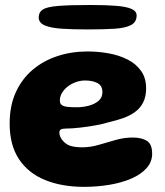

<svg xmlns="http://www.w3.org/2000/svg" viewBox="-20 -692 647 754"><path d="M309.9 41.8Q222.8 41.8 156.9 14.9Q91 -12 54.4 -67.2Q17.9 -122.4 17.9 -206.8Q17.9 -276.4 41.8 -329.1Q65.8 -381.9 107.9 -417.7Q150.1 -453.5 205.5 -471.7Q260.9 -489.9 323.6 -489.9Q366.2 -489.9 407.2 -482.4Q448.1 -475 481.3 -458.1Q514.5 -441.2 534.1 -413.4Q553.8 -385.6 553.8 -345.2Q553.8 -312.4 542.2 -289.8Q530.8 -267.2 510.6 -252.5Q490.4 -237.8 464.2 -228.4Q438 -219.1 408.6 -212.4Q387.4 -205.6 355.9 -199.9Q324.4 -194.1 293.1 -190.7Q261.8 -187.2 240.6 -187.2Q225.4 -187.2 219.2 -183.7Q213.1 -180.1 213.1 -170.8Q213.1 -162.9 217.2 -153.7Q221.4 -144.5 229.2 -136.8Q242.1 -122.9 260.1 -118.2Q278 -113.5 303.4 -113.5Q334.8 -113.5 367.6 -123.1Q400.5 -132.8 433.9 -142.3Q467.4 -151.9 501.1 -151.9Q535.9 -151.9 556.7 -139.1Q577.5 -126.2 577.5 -88.5Q577.5 -56.2 555.6 -31.8Q533.8 -7.2 496.2 9.1Q458.6 25.4 410.4 33.6Q362.2 41.8 309.9 41.8ZM281.8 -270.8Q304.9 -270.8 328 -276.7Q351.1 -282.6 366.7 -295.7Q382.2 -308.8 382.2 -329.8Q382.2 -355.6 362.8 -365.8Q343.4 -375.9 314 -375.9Q295.8 -375.9 278.1 -369.6Q260.4 -363.4 246.2 -352.4Q232 -341.4 223.5 -327.2Q215 -313 215 -297Q215 -285.4 222.3 -279.8Q229.6 -274.1 244.6 -272.4Q259.5 -270.8 281.8 -270.8ZM323.5 -576.4Q266.6 -576.4 223.4 -579.2Q180.2 -582 156.1 -592.1Q132 -602.1 132 -623.8Q132 -643.9 147.8 -654.4Q163.6 -664.9 207.5 -668.6Q251.4 -672.4 335.9 -672.4Q396.6 -672.4 436.6 -669.1Q476.6 -665.8 496.6 -657Q516.5 -648.2 516.5 -631.1Q516.5 -605.4 494.9 -593.8Q473.4 -582.1 430.6 -579.2Q387.9 -576.4 323.5 -576.4Z"/></svg>

Font: Gluten Thin
Style: Regular
Weight: 100
Designer: Tyler Finck
Foundry: Etcetera Type Company
Version: Version 1.300